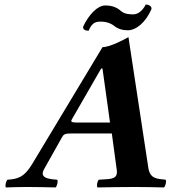

<svg xmlns="http://www.w3.org/2000/svg" viewBox="-20 -821 750 843"><path d="M174 -79 252 -218C259 -231 266 -235 289 -235H471L493 -72C497 -36 469 -35 431 -33C425 -33 420 -32 414 -32C407 -26 403 -4 408 2C444 1 535 0 572 0C611 0 665 1 700 2C707 -4 712 -26 707 -32C670 -36 638 -35 631 -86L544 -658C528 -649 464 -614 430 -614L122 -102C85 -40 55 -35 13 -32C6 -26 1 -4 6 2C42 1 60 0 97 0C136 0 189 1 224 2C231 -4 236 -26 231 -32C230 -32 230 -32 229 -32C194 -35 151 -39 174 -79ZM317 -283C296 -283 289 -286 295 -296L424 -520H430L463 -283ZM565 -758C554 -758 528 -758 512 -772C494 -788 473 -797 442 -797C407 -797 369 -755 345 -704C343 -690 357 -686 369 -686C385 -724 402 -726 424 -726C442 -726 461 -722 479 -709C497 -694 518 -688 541 -688C578 -688 620 -723 645 -781C647 -793 634 -801 620 -801C601 -765 579 -758 565 -758Z"/></svg>

Font: Libertinus Serif
Style: Bold Italic
Weight: 700
Italic angle: -12°
Designer: Philipp H. Poll, Khaled Hosny
Foundry: Caleb Maclennan
Version: Version 7.050;RELEASE